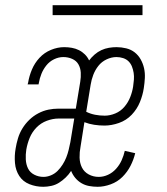

<svg xmlns="http://www.w3.org/2000/svg" viewBox="-20 -709 640 737"><path d="M146 8Q118 8 93 -2Q68 -12 54 -33.5Q40 -55 37.5 -83Q35 -111 40 -139Q43 -158 49 -178Q55 -198 66 -216Q77 -234 92.5 -249Q108 -264 127 -274Q146 -284 165.5 -288Q185 -292 205 -292H271L288 -395Q291 -413 290 -430.5Q289 -448 281 -462Q273 -476 257 -483Q241 -490 223 -490Q205 -490 187.5 -481.5Q170 -473 158 -458Q146 -443 139 -425.5Q132 -408 129 -390L128 -385H86L88 -392Q92 -417 102.5 -442Q113 -467 131.5 -487Q150 -507 175.5 -517.5Q201 -528 226 -528Q241 -528 255.5 -525.5Q270 -523 283 -516.5Q296 -510 306 -500Q316 -490 322 -477Q331 -489 343 -499.5Q355 -510 369 -516.5Q383 -523 398 -525.5Q413 -528 427 -528Q446 -528 464.5 -523.5Q483 -519 497 -508Q511 -497 520 -481Q529 -465 533 -447Q537 -429 536 -409.5Q535 -390 532 -371Q528 -344 517 -317Q506 -290 485.5 -268.5Q465 -247 436.5 -237Q408 -227 381 -227Q361 -227 341.5 -230Q322 -233 304 -240L289 -145Q285 -125 285.5 -104Q286 -83 294.5 -66Q303 -49 320.5 -39.5Q338 -30 359 -30Q377 -30 394.5 -38Q412 -46 425.5 -61Q439 -76 447 -94Q455 -112 459 -130L499 -121Q493 -96 481 -72.5Q469 -49 450 -30Q431 -11 405 -1.5Q379 8 355 8Q338 8 322 5Q306 2 292.5 -6Q279 -14 269 -26Q259 -38 253 -53Q244 -39 232 -27.5Q220 -16 206.5 -7.5Q193 1 177 4.5Q161 8 146 8ZM382 -265Q402 -265 422.5 -273.5Q443 -282 457.5 -299Q472 -316 480 -336.5Q488 -357 491 -377Q493 -390 494 -403.5Q495 -417 493 -429.5Q491 -442 486.5 -453.5Q482 -465 473.5 -473.5Q465 -482 452.5 -486Q440 -490 427 -490Q408 -490 389 -481Q370 -472 357.5 -456Q345 -440 338 -421.5Q331 -403 328 -384L311 -280Q327 -272 345 -268.5Q363 -265 382 -265ZM147 -30Q161 -30 175.5 -36Q190 -42 201 -53Q212 -64 220.5 -77.5Q229 -91 234.5 -105Q240 -119 243.5 -133.5Q247 -148 250 -163L265 -254H205Q183 -254 160 -245.5Q137 -237 120 -219.5Q103 -202 94 -180Q85 -158 81 -135Q78 -116 79 -97Q80 -78 87.5 -62.5Q95 -47 111.5 -38.5Q128 -30 147 -30ZM182 -651V-689H527V-651Z"/></svg>

Font: Iosevka Extralight Extended
Style: Italic
Weight: 200
Width: 7
Italic angle: -9°
Monospace: yes
Designer: Belleve Invis
Foundry: Belleve Invis
Version: Version 32.5.0; ttfautohint (v1.8.4)